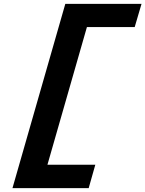

<svg xmlns="http://www.w3.org/2000/svg" viewBox="-20 -817 746 985"><path d="M460 -797 189 148H44L315 -797ZM400 -678 435 -797H706L671 -678ZM164 148 198 28H469L435 148Z"/></svg>

Font: Intel One Mono Light
Style: Italic
Weight: 300
Italic angle: -16°
Monospace: yes
Designer: Fred Shallcrass
Foundry: Frere-Jones Type LLC
Version: Version 1.004